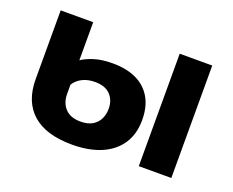

<svg xmlns="http://www.w3.org/2000/svg" viewBox="-94 -694 1049 863"><g transform="rotate(20 431.0 -263.0)"><path d="M316.3 11.8Q190.7 11.8 126.6 -45.3Q62.5 -102.4 62.5 -209.5V-537.9H218.1V-355.8Q237.3 -369.7 274.4 -382Q311.4 -394.3 365 -394.3Q430 -394.3 477 -372.4Q524 -350.5 549.7 -307.1Q575.4 -263.7 575.4 -199.6Q575.4 -131.8 543.7 -84.6Q512 -37.4 454 -12.8Q395.9 11.8 316.3 11.8ZM316.6 -98.6Q350.8 -98.6 372.9 -111.6Q394.9 -124.6 405.8 -146.7Q416.6 -168.7 416.6 -195.6Q416.6 -237 391.7 -262.8Q366.9 -288.5 318.3 -288.5Q283.9 -288.5 258.1 -275.4Q232.3 -262.3 218.1 -239.2V-195.2Q218.1 -152.1 243.3 -125.3Q268.5 -98.6 316.6 -98.6ZM631.9 0V-537.9H787.5V0Z"/></g></svg>

Font: Montserrat Alternates Thin
Style: Regular
Weight: 100
Designer: Julieta Ulanovsky
Foundry: Julieta Ulanovsky
Version: Version 9.000